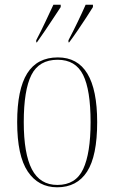

<svg xmlns="http://www.w3.org/2000/svg" viewBox="-20 -786 486 816"><path d="M223 10Q143 10 98 -57Q53 -124 53 -267Q53 -406 95.5 -474Q138 -542 226 -542Q393 -542 393 -267Q393 -123 350 -56.5Q307 10 223 10ZM224 0Q302 0 333.5 -67.5Q365 -135 365 -267Q365 -404 333 -468Q301 -532 225 -532Q146 -532 113.5 -467.5Q81 -403 81 -267Q81 -133 115.5 -66.5Q150 0 224 0ZM134 -615Q155 -655 173 -693.5Q191 -732 207 -766H238V-756Q226 -738 209 -712Q192 -686 173 -658Q154 -630 137 -606H134ZM271 -615Q292 -655 310.5 -693.5Q329 -732 344 -766H375V-756Q364 -738 347 -712Q330 -686 311 -658Q292 -630 274 -606H271Z"/></svg>

Font: Noto Serif Display Condensed Thin
Style: Regular
Weight: 100
Width: 3
Designer: Monotype Design Team
Foundry: Monotype Imaging Inc.
Version: Version 2.009